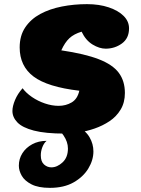

<svg xmlns="http://www.w3.org/2000/svg" viewBox="-20 -620 683 927"><path d="M293 25Q199 25 143.5 10.5Q88 -4 64 -29Q40 -54 40 -84Q40 -107 52.5 -137Q65 -167 89 -194Q106 -171 134.5 -151.5Q163 -132 197 -120.5Q231 -109 263 -109Q298 -109 326 -125.5Q354 -142 363 -182Q209 -200 142 -250.5Q75 -301 75 -391Q75 -448 102 -488Q129 -528 174.5 -552.5Q220 -577 278.5 -588.5Q337 -600 400 -600Q459 -600 505 -584.5Q551 -569 577 -543Q603 -517 603 -483Q603 -435 568.5 -410Q534 -385 490 -385Q460 -385 427 -405Q394 -425 374 -467Q337 -456 315 -435.5Q293 -415 276 -377Q390 -360 457 -334Q524 -308 553.5 -268.5Q583 -229 583 -171Q583 -125 562.5 -91Q542 -57 509 -35Q476 -13 437 0.5Q398 14 360 19.5Q322 25 293 25ZM221 287Q165 287 132 270Q99 253 85 228.5Q71 204 71 180Q71 147 88 120Q105 93 135.5 76.5Q166 60 205 60Q192 71 184.5 90.5Q177 110 177 130Q177 160 192.5 174Q208 188 228 188Q256 188 282 164Q308 140 308 97Q308 65 286.5 33.5Q265 2 219 -17V-28H257Q317 -28 355.5 -8.5Q394 11 412.5 43Q431 75 431 111Q431 153 406.5 193.5Q382 234 335.5 260.5Q289 287 221 287Z"/></svg>

Font: Lemon
Style: Regular
Weight: 400
Designer: Eduardo Rodriguez Tunni
Foundry: Eduardo Rodriguez Tunni
Version: Version 1.003; ttfautohint (v1.8.4.7-5d5b);gftools[0.9.24]